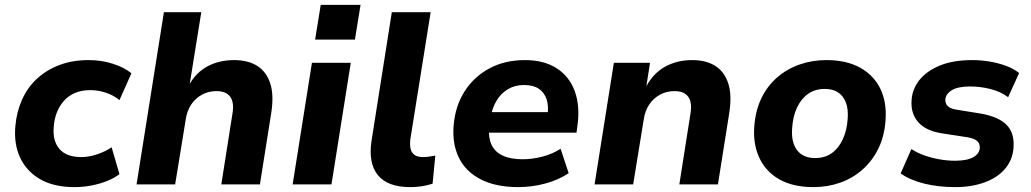

<svg xmlns="http://www.w3.org/2000/svg" viewBox="-20 -755 4220 786"><path d="M285 11Q201 11 145 -21Q89 -53 62.5 -109.5Q36 -166 43 -240Q48 -297 70 -346.5Q92 -396 130.5 -432Q169 -468 222.5 -488.5Q276 -509 343 -509Q395 -509 442 -494Q489 -479 518 -455L469 -345Q447 -364 415 -375Q383 -386 350 -386Q314 -386 287 -374.5Q260 -363 241.5 -342Q223 -321 212.5 -294Q202 -267 200 -235Q195 -178 223.5 -145Q252 -112 313 -112Q344 -112 377 -123Q410 -134 437 -152L469 -42Q448 -26 418 -14Q388 -2 354 4.5Q320 11 285 11Z M539 0 651 -705H804L756 -407H754Q783 -459 830.5 -484Q878 -509 938 -509Q996 -509 1033.5 -485Q1071 -461 1086.5 -413Q1102 -365 1090 -290L1044 0H886L931 -286Q937 -318 931.5 -339Q926 -360 910 -371Q894 -382 866 -382Q833 -382 806 -367Q779 -352 762 -326Q745 -300 740 -264L697 0Z M1270 -593 1293 -735H1456L1433 -593ZM1178 0 1257 -498H1416L1337 0Z M1659 11Q1567 11 1527 -38Q1487 -87 1501 -179L1584 -705H1743L1660 -186Q1657 -162 1661 -145.5Q1665 -129 1677.5 -120.5Q1690 -112 1711 -112Q1725 -112 1737 -114Q1749 -116 1762 -118L1751 -3Q1729 4 1707 7.5Q1685 11 1659 11Z M2102 11Q2010 11 1948.5 -20.5Q1887 -52 1859 -108.5Q1831 -165 1837 -240Q1843 -319 1881 -379.5Q1919 -440 1982.5 -474.5Q2046 -509 2129 -509Q2207 -509 2259 -475.5Q2311 -442 2333 -381.5Q2355 -321 2344 -241L2340 -212H1959L1972 -296H2236L2221 -280Q2227 -319 2218 -347.5Q2209 -376 2186 -391.5Q2163 -407 2125 -407Q2088 -407 2059.5 -390Q2031 -373 2013.5 -344Q1996 -315 1989 -278L1985 -249Q1977 -202 1989.5 -169Q2002 -136 2035 -119.5Q2068 -103 2119 -103Q2159 -103 2201 -114Q2243 -125 2275 -146L2308 -46Q2266 -18 2211.5 -3.5Q2157 11 2102 11Z M2414 0 2493 -498H2641L2626 -402Q2656 -457 2704.5 -483Q2753 -509 2813 -509Q2871 -509 2908.5 -485Q2946 -461 2961.5 -413Q2977 -365 2965 -290L2919 0H2761L2806 -286Q2812 -318 2806.5 -339Q2801 -360 2785 -371Q2769 -382 2741 -382Q2708 -382 2681 -367Q2654 -352 2637 -326Q2620 -300 2615 -264L2572 0Z M3310 11Q3227 11 3171 -20.5Q3115 -52 3088.5 -109Q3062 -166 3068 -239Q3073 -304 3097.5 -354Q3122 -404 3162 -438.5Q3202 -473 3253.5 -491Q3305 -509 3363 -509Q3446 -509 3502 -477.5Q3558 -446 3584.5 -390.5Q3611 -335 3605 -260Q3600 -195 3575 -145Q3550 -95 3510 -60Q3470 -25 3419 -7Q3368 11 3310 11ZM3317 -108Q3357 -108 3385 -128Q3413 -148 3430 -184.5Q3447 -221 3450 -267Q3455 -325 3430.5 -358Q3406 -391 3356 -391Q3317 -391 3288.5 -371Q3260 -351 3243 -315Q3226 -279 3223 -232Q3218 -174 3242.5 -141Q3267 -108 3317 -108Z M3890 11Q3821 11 3763 -3.5Q3705 -18 3667 -45L3711 -145Q3735 -129 3765 -118.5Q3795 -108 3827.5 -102.5Q3860 -97 3889 -97Q3938 -97 3963.5 -111Q3989 -125 3991 -149Q3992 -167 3980.5 -177.5Q3969 -188 3941 -193L3837 -209Q3770 -219 3738.5 -255.5Q3707 -292 3712 -347Q3715 -391 3744 -427.5Q3773 -464 3827 -486.5Q3881 -509 3961 -509Q3996 -509 4031.5 -503Q4067 -497 4098.5 -485.5Q4130 -474 4152 -456L4107 -357Q4077 -380 4035 -390.5Q3993 -401 3952 -401Q3902 -401 3877 -386Q3852 -371 3850 -348Q3849 -332 3859.5 -321Q3870 -310 3896 -306L3995 -290Q4069 -277 4101.5 -243Q4134 -209 4129 -149Q4125 -100 4094.5 -64Q4064 -28 4011 -8.5Q3958 11 3890 11Z"/></svg>

Font: Nunito Sans 9pt ExtraBold
Style: Italic
Weight: 800
Italic angle: -9°
Version: Version 3.101;gftools[0.9.27]